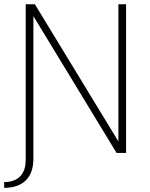

<svg xmlns="http://www.w3.org/2000/svg" viewBox="-28 -717 704 900"><path d="M92.5 0V34.5C92.5 86.5 67.5 136.5 -8.5 136.5V163.5C86.5 163.5 128.5 108.5 128.5 27.5V-641.5L518.5 0H563V-697H527V-54L135.5 -697H92.5Z"/></svg>

Font: HK Grotesk ExtraLight
Style: Regular
Weight: 200
Designer: Alfredo Marco Pradil
Foundry: Hanken Design Co.
Version: Version 3.001;FEAKit 1.0